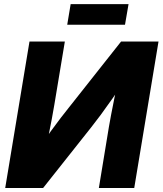

<svg xmlns="http://www.w3.org/2000/svg" viewBox="-20 -934 808 954"><path d="M647 0H471.2L521 -302.7Q524.9 -325.2 532 -363.5Q539.1 -401.9 549.1 -450.2Q559.1 -498.5 571.3 -551.3L604 -538.6Q569.3 -488.3 538.3 -443.8Q507.3 -399.4 480.7 -363.5Q454.1 -327.6 433.1 -301.3L194.3 0H5.9L126.5 -727.5H302.2L250 -413.6Q245.6 -386.2 237.3 -342.3Q229 -298.3 219.5 -251.2Q210 -204.1 201.7 -167L185.5 -212.9Q209 -249.5 234.1 -284.2Q259.3 -318.8 282 -348.4Q304.7 -377.9 321.3 -398.4L581.5 -727.5H767.6ZM618.7 -913.6 601.1 -811H314L331.1 -913.6Z"/></svg>

Font: Inter 28pt ExtraBold
Style: Italic
Weight: 800
Italic angle: -9.3988°
Designer: Rasmus Andersson
Foundry: rsms
Version: Version 4.001;git-66647c0bb